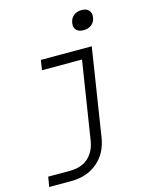

<svg xmlns="http://www.w3.org/2000/svg" viewBox="-137 -856 874 1122"><g transform="rotate(-15 300.0 -295.0)"><path d="M18 180 28 120H161Q228 120 269.5 84Q311 48 322 -18L396 -490H154L163 -550H471L388 -18Q373 74 309.5 127Q246 180 151 180ZM450 -653Q421 -653 406.5 -668.5Q392 -684 396 -711Q400 -738 419.5 -754Q439 -770 468 -770Q497 -770 511.5 -754Q526 -738 522 -711Q518 -684 498.5 -668.5Q479 -653 450 -653Z"/></g></svg>

Font: NKDuy Mono ExtraLight
Style: Italic
Weight: 200
Italic angle: -9°
Monospace: yes
Designer: NKDuy
Foundry: NKDuy
Version: Version 2.251; ttfautohint (v1.8.4.7-5d5b)